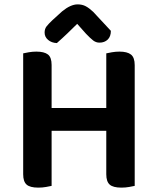

<svg xmlns="http://www.w3.org/2000/svg" viewBox="-20 -851 699 878"><path d="M216 -1Q207 1 190.5 4Q174 7 155 7Q117 7 101.5 -7Q86 -21 86 -54V-607Q94 -609 111.5 -612Q129 -615 146 -615Q182 -615 199 -602Q216 -589 216 -554V-357H466V-607Q474 -609 491.5 -612Q509 -615 526 -615Q562 -615 579 -601.5Q596 -588 596 -553V-1Q587 1 570.5 4Q554 7 535 7Q497 7 481.5 -7Q466 -21 466 -54V-253H216ZM333 -742Q313 -722 289 -699Q265 -676 240 -654Q216 -655 200 -668.5Q184 -682 184 -702Q184 -719 193 -730.5Q202 -742 220 -759L264 -799Q303 -831 335 -831Q356 -831 372 -822.5Q388 -814 406 -797L487 -710Q487 -684 472.5 -670Q458 -656 435 -656Q419 -656 406 -666Q393 -676 373 -697Z"/></svg>

Font: Baloo Chettan 2 SemiBold
Style: Regular
Weight: 600
Designer: Maithili Shingre, Unnati Kotecha and Ek Type
Foundry: Ek Type
Version: Version 1.640;hotconv 1.0.111;makeotfexe 2.5.65597; ttfautoh